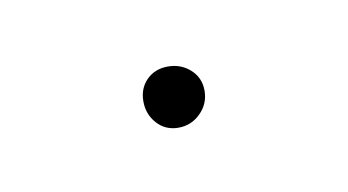

<svg xmlns="http://www.w3.org/2000/svg" viewBox="-25 -61 185 102"><g transform="rotate(-10 67.5 -9.5)"><path d="M84 -10Q84 -3 79 2Q74 7 67 7Q60 7 55.5 2Q51 -3 51 -10Q51 -17 55.5 -21.5Q60 -26 67 -26Q74 -26 79 -21.5Q84 -17 84 -10Z"/></g></svg>

Font: Fira Sans Compressed Hair
Style: Regular
Weight: 100
Width: 1
Designer: bBox Type GmbH & Carrois Corporate GbR & Edenspiekermann AG
Foundry: bBox Type GmbH & Carrois Corporate GbR & Edenspiekermann AG
Version: Version 4.301